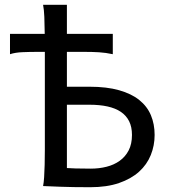

<svg xmlns="http://www.w3.org/2000/svg" viewBox="-20 -782 741 807"><path d="M261.2 -639.6H454.1V-554.2Q424.8 -560.5 396.2 -562.3Q367.7 -564 334.5 -564H261.2V-417.5H356.4Q428.7 -417.5 480.5 -402.8Q532.2 -388.2 565.4 -361.6Q598.6 -335 614.3 -297.6Q629.9 -260.3 629.9 -214.8Q629.9 -170.4 613.8 -130.4Q597.7 -90.3 564.5 -60.3Q531.2 -30.3 480.2 -12.7Q429.2 4.9 358.9 4.9Q284.2 4.9 233.6 2.9Q183.1 1 161.1 0Q164.1 -14.6 165.5 -37.6Q167 -60.5 167.7 -89.4Q168.5 -118.2 168.5 -151.9V-564H138.2Q105.5 -564 75 -562.7Q44.4 -561.5 22 -554.2V-639.6H168Q167.5 -680.2 166.3 -711.2Q165 -742.2 161.1 -761.7H261.2ZM261.2 -75.7Q274.9 -74.7 297.6 -74Q320.3 -73.2 361.3 -73.2Q396.5 -73.2 427.7 -81.1Q459 -88.9 482.9 -106Q506.8 -123 520.8 -149.9Q534.7 -176.8 534.7 -214.8Q534.7 -248.5 522.7 -272.5Q510.7 -296.4 488 -311.8Q465.3 -327.1 432.1 -334.5Q398.9 -341.8 356.4 -341.8H261.2Z"/></svg>

Font: Andika FrenchTight
Style: Regular
Weight: 400
Designer: Victor Gaultney, Annie Olsen, Julie Remington, Don Collingsworth, Eric Hays, Becca Hirsbrunner
Foundry: SIL International
Version: Version 5.000 ; Dig1 Dig4Opn Dig7 LnSpcTght